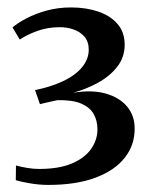

<svg xmlns="http://www.w3.org/2000/svg" viewBox="-20 -924 415 529"><path d="M113 -414.5Q88.5 -414.5 63.2 -418.8Q38 -423 23.5 -427.5L24 -468Q37 -464.5 54.2 -461.5Q71.5 -458.5 87.5 -458.5Q143 -458.5 178.5 -473.8Q214 -489 231.2 -514Q248.5 -539 248.5 -567.5Q248.5 -591.5 238 -610Q227.5 -628.5 203.2 -638.8Q179 -649 138 -648Q133.5 -647 124.2 -645Q115 -643 105.5 -640.8Q96 -638.5 90 -637L76.5 -676Q90.5 -678.5 104.8 -682.5Q119 -686.5 132.5 -691.5Q178 -708.5 201.2 -733.2Q224.5 -758 224.5 -787Q224.5 -809 212.8 -822.8Q201 -836.5 182.2 -843Q163.5 -849.5 143 -849Q111.5 -849 83 -838.8Q54.5 -828.5 34.5 -815L14.5 -848.5Q29 -861 53 -873.5Q77 -886 108.2 -894.8Q139.5 -903.5 176 -903.5Q217.5 -903.5 251 -892Q284.5 -880.5 304 -857.8Q323.5 -835 323.5 -801Q323.5 -766 302.8 -739.8Q282 -713.5 249.5 -695.8Q217 -678 181.5 -668.5Q234.5 -677 272.2 -666Q310 -655 330.5 -630Q351 -605 351 -570.5Q351.5 -525 324 -489.8Q296.5 -454.5 243.2 -434.5Q190 -414.5 113 -414.5Z"/></svg>

Font: Merriweather 72pt Medium
Style: Regular
Weight: 500
Version: Version 2.100